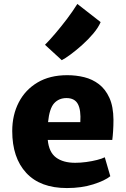

<svg xmlns="http://www.w3.org/2000/svg" viewBox="-20 -945 636 973"><path d="M319 8Q184 8 113 -68.8Q42 -145.5 42 -281Q42 -362 75 -426Q108 -490 170.2 -527Q232.5 -564 321 -564Q365.5 -564 407 -553.8Q448.5 -543.5 481.5 -518.2Q514.5 -493 534.5 -449Q554.5 -405 555 -338Q555 -308 553.2 -281Q551.5 -254 549 -236H222Q228 -173.5 264 -146.8Q300 -120 361 -120Q388 -120 417.5 -124Q447 -128 472.2 -134.5Q497.5 -141 511 -148L539 -52Q511.5 -29.5 452.5 -10.8Q393.5 8 319 8ZM317 -448Q278.5 -448 254.5 -421.8Q230.5 -395.5 223.5 -326H387Q391 -387 374.8 -417.5Q358.5 -448 317 -448ZM293 -640 208 -718Q230.5 -740.5 259.8 -774.8Q289 -809 318.8 -848.2Q348.5 -887.5 372 -925L490 -833Q478.5 -805.5 452.8 -775Q427 -744.5 396 -716.8Q365 -689 337 -668.5Q309 -648 293 -640Z"/></svg>

Font: Merriweather Sans Black
Style: Regular
Weight: 900
Designer: Eben Sorkin
Foundry: Eben Sorkin
Version: Version 1.008; ttfautohint (v1.7.19-72a1) -l 8 -r 50 -G 200 